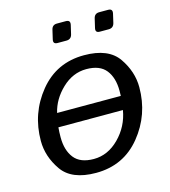

<svg xmlns="http://www.w3.org/2000/svg" viewBox="-106 -776 772 870"><g transform="rotate(-15 280.5 -341.0)"><path d="M221.2 -605.5Q199.2 -605.5 204.6 -627.4L214.4 -669.4Q219.2 -691.4 241.2 -691.4H283.2Q305.2 -691.4 300.3 -669.4L290.5 -627.4Q285.2 -605.5 263.2 -605.5ZM419.4 -605.5Q397.5 -605.5 402.8 -627.4L412.6 -669.4Q417.5 -691.4 439.5 -691.4H481.4Q503.4 -691.4 498.5 -669.4L488.8 -627.4Q483.4 -605.5 461.4 -605.5ZM33.2 -196.3Q33.2 -325.2 113 -423.1Q192.9 -521 322.3 -521Q436.5 -521 481.9 -455.3Q527.3 -389.6 527.3 -316.4Q527.3 -187.5 447.5 -89.6Q367.7 8.3 238.3 8.3Q124 8.3 78.6 -57.4Q33.2 -123 33.2 -196.3ZM124 -189Q124 -127.9 152.6 -91.6Q181.2 -55.2 244.6 -55.2Q311 -55.2 363.5 -108.2Q416 -161.1 428.7 -235.4H126Q124 -213.4 124 -189ZM137.2 -299.8H436Q436.5 -311.5 436.5 -323.7Q436.5 -384.8 408 -421.1Q379.4 -457.5 315.9 -457.5Q252.4 -457.5 201.9 -409.4Q151.4 -361.3 137.2 -299.8Z"/></g></svg>

Font: Istok Web
Style: BoldItalic
Weight: 700
Italic angle: -13°
Designer: Andrey V. Panov
Foundry: Andrey V. Panov
Version: Version 1.0.2g